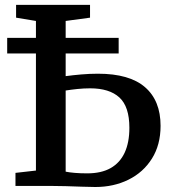

<svg xmlns="http://www.w3.org/2000/svg" viewBox="-20 -763 698 788"><path d="M371 4.5Q347.5 4.5 315.5 3.2Q283.5 2 249.5 1Q215.5 0 184.5 0H43.5V-53.5L127.5 -63V-677L46 -690.5V-743H349.5V-690.5L249.5 -677V-450.5Q279 -454.5 313.5 -457.5Q348 -460.5 382 -460.5Q511.5 -460.5 575.2 -405.2Q639 -350 639 -246.5Q639 -168.5 603.5 -112Q568 -55.5 507.2 -25.5Q446.5 4.5 371 4.5ZM338 -51.5Q396 -51.5 434.2 -73.2Q472.5 -95 491.8 -136.8Q511 -178.5 511 -238.5Q511 -325.5 470 -363Q429 -400.5 350 -400.5Q324.5 -400.5 298 -397.8Q271.5 -395 249.5 -391.5V-58.5Q263.5 -55.5 286.5 -53.5Q309.5 -51.5 338 -51.5ZM467 -607.5V-543.5H9.5V-607.5Z"/></svg>

Font: Merriweather 20pt SemiBold
Style: Regular
Weight: 600
Version: Version 2.100